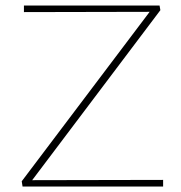

<svg xmlns="http://www.w3.org/2000/svg" viewBox="-20 -678 657 698"><path d="M97 -23 573 -24V0H62L59 -19L524 -635L67 -634V-658H560L563 -641Z"/></svg>

Font: EauTestInfant Extralight
Style: Regular
Weight: 250
Designer: Christian Thalmann (Catharsis Fonts)
Version: Version 0.001;PS 000.001;hotconv 1.0.88;makeotf.lib2.5.64775